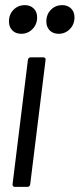

<svg xmlns="http://www.w3.org/2000/svg" viewBox="-20 -730 311 750"><path d="M29 -10 89 -496Q91 -506 100 -506H149Q154 -506 156.5 -503Q159 -500 158 -496L98 -10Q96 0 87 0H38Q29 0 29 -10ZM161 -646Q161 -674 179 -692Q197 -710 223 -710Q244 -710 257.5 -697Q271 -684 271 -662Q271 -635 253 -616.5Q235 -598 209 -598Q187 -598 174 -611.5Q161 -625 161 -646ZM15 -646Q15 -674 33 -692Q51 -710 77 -710Q98 -710 111.5 -697Q125 -684 125 -662Q125 -635 107 -616.5Q89 -598 63 -598Q41 -598 28 -611.5Q15 -625 15 -646Z"/></svg>

Font: Barlow Condensed
Style: Italic
Weight: 400
Width: 3
Italic angle: -7°
Designer: Jeremy Tribby
Foundry: Tribby Type
Version: Version 1.408